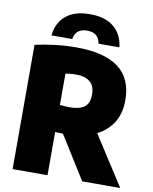

<svg xmlns="http://www.w3.org/2000/svg" viewBox="-101 -1026 877 1100"><g transform="rotate(10 338.0 -475.5)"><path d="M49.5 0V-723Q102.5 -735 164 -742.5Q225.5 -750 288.5 -750Q451.5 -750 534.2 -688.5Q617 -627 617 -500Q617 -424 583.8 -370.5Q550.5 -317 491 -287L675.5 0H454.5L298 -250Q285.5 -250 274.8 -250.5Q264 -251 252.5 -251.5V0ZM313.5 -405.5Q366 -405.5 394.8 -426.5Q423.5 -447.5 423.5 -500Q423.5 -549.5 395 -573Q366.5 -596.5 315 -596.5Q296 -596.5 280.8 -594.8Q265.5 -593 252.5 -591V-409Q267 -407.5 281.5 -406.5Q296 -405.5 313.5 -405.5ZM135.5 -793Q143.5 -867 193.5 -909Q243.5 -951 333 -951Q422.5 -951 472.5 -909Q522.5 -867 531 -793H409.5Q399.5 -855.5 333 -855.5Q266.5 -855.5 256.5 -793Z"/></g></svg>

Font: Encode Sans Semi Condensed Black
Style: Regular
Weight: 900
Width: 4
Designer: Multiple Designers
Foundry: Impallari Type
Version: Version 3.000; ttfautohint (v1.8.3) -l 8 -r 50 -G 200 -x 14 